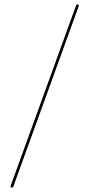

<svg xmlns="http://www.w3.org/2000/svg" viewBox="-20 -762 412 885"><path d="M35 103Q31 103 29.5 100Q28 97 29 95L331 -738Q333 -742 337 -742Q341 -742 342.5 -739Q344 -736 343 -734L41 99Q39 103 35 103Z"/></svg>

Font: Moirai One
Style: Regular
Weight: 400
Designer: Jiyeon Park
Foundry: JAMO
Version: Version 1.000; ttfautohint (v1.8.4.7-5d5b);gftools[0.9.29]